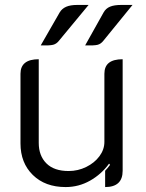

<svg xmlns="http://www.w3.org/2000/svg" viewBox="-20 -749 590 778"><path d="M477 -57Q477 9 406 9V-57Q414 -65 426 -81L422 -86Q391 -43 345 -17Q299 9 246 9Q163 9 113 -40Q63 -89 63 -168V-450Q63 -509 137 -509V-170Q137 -118 168 -87Q199 -56 258 -56Q296 -56 329.5 -72.5Q363 -89 383 -116Q403 -143 403 -174V-450Q403 -480 421.5 -494.5Q440 -509 477 -509ZM222 -699Q231 -714 248 -721.5Q265 -729 293 -729H339L219 -584Q209 -571 195 -567.5Q181 -564 145 -565ZM400 -699Q409 -715 426 -722Q443 -729 471 -729H517L399 -584Q389 -571 375.5 -567.5Q362 -564 325 -565Z"/></svg>

Font: K2D Light
Style: Regular
Weight: 300
Designer: Katatrad Aksorn Co.,Ltd.
Foundry: Cadson Demak Co.,Ltd.
Version: Version 1.000; ttfautohint (v1.6)